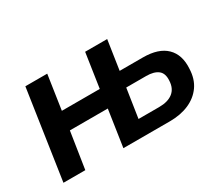

<svg xmlns="http://www.w3.org/2000/svg" viewBox="-93 -724 1090 943"><g transform="rotate(-30 452.0 -252.0)"><path d="M37 0 112 -504H236L207 -310H422L451 -504H576L551 -338H683Q771 -338 814.5 -295.5Q858 -253 853 -176Q851 -119 823.5 -80Q796 -41 749 -20.5Q702 0 640 0H377L408 -207H193L161 0ZM513 -87H630Q680 -87 708 -109Q736 -131 738 -174Q741 -215 718 -233Q695 -251 651 -251H538Z"/></g></svg>

Font: Nunitoga
Style: Bold Italic
Weight: 700
Italic angle: -9°
Designer: Vernon Adams
Foundry: Vernon Adams
Version: Version 1.0